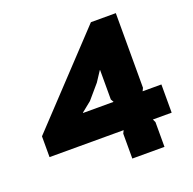

<svg xmlns="http://www.w3.org/2000/svg" viewBox="-139 -951 1099 1093"><g transform="rotate(-20 410.0 -405.0)"><path d="M305.2 -339.8H490.2L480 -357.9V-536.1H478L438 -475.1L365.2 -390.1L305.2 -341.8ZM779.8 -339.8V-168.9H666L674.8 -149.9V0H480V-150.9L488.8 -168.9H40V-294.9L523.9 -810.1H674.8V-357.9L666 -339.8Z"/></g></svg>

Font: Sinkin Sans 800 Black
Style: Regular
Weight: 900
Designer: Keith Bates
Foundry: K-Type
Version: Sinkin Sans (version 1.0)  by Keith Bates   •   © 2014   www